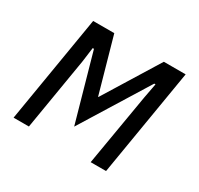

<svg xmlns="http://www.w3.org/2000/svg" viewBox="-116 -659 832 802"><g transform="rotate(30 300.0 -258.0)"><path d="M34.1 0H108L165.8 -346.9L175.1 -416.9H181.1L272 -94.1L471.9 -416.9H478L464.8 -346.9L405.9 0H480.1L566.1 -516H460.9L297.9 -252.1H296.2L221.9 -516H120Z"/></g></svg>

Font: Margiela Mono Italic Italic
Style: Regular
Weight: 400
Designer: Mike Abbink, Paul van der Laan, Pieter van Rosmalen
Foundry: Bold Monday
Version: Version 2.003 2021